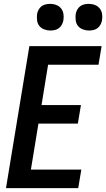

<svg xmlns="http://www.w3.org/2000/svg" viewBox="-20 -974 550 994"><path d="M11 0 132 -735H506L490 -639H229L195 -430H399L383 -334H179L140 -96H401L385 0ZM440 -816Q424 -816 408.5 -822Q393 -828 383.5 -840Q374 -852 372 -868.5Q370 -885 372 -902Q374 -913 380 -924Q386 -935 395.5 -942Q405 -949 417 -951.5Q429 -954 440 -954Q457 -954 472 -948Q487 -942 496.5 -930Q506 -918 508.5 -901.5Q511 -885 508 -868Q506 -857 500 -846Q494 -835 484.5 -828Q475 -821 463.5 -818.5Q452 -816 440 -816ZM240 -816Q224 -816 208.5 -822Q193 -828 183.5 -840Q174 -852 172 -868.5Q170 -885 172 -902Q174 -913 180 -924Q186 -935 195.5 -942Q205 -949 217 -951.5Q229 -954 240 -954Q257 -954 272 -948Q287 -942 296.5 -930Q306 -918 308.5 -901.5Q311 -885 308 -868Q306 -857 300 -846Q294 -835 284.5 -828Q275 -821 263.5 -818.5Q252 -816 240 -816Z"/></svg>

Font: Iosevka Custom
Style: Bold Italic
Weight: 700
Italic angle: -9°
Designer: Belleve Invis
Foundry: Belleve Invis
Version: Version 30.3.1; ttfautohint (v1.8.3)